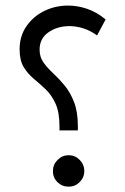

<svg xmlns="http://www.w3.org/2000/svg" viewBox="-20 -684 459 703"><path d="M51.8 -503.4Q51.8 -551.3 76.4 -587.4Q101.1 -623.5 141.6 -643.6Q182.1 -663.6 229.5 -663.6Q264.2 -663.6 299.3 -651.6Q334.5 -639.6 366.7 -612.8L335.4 -554.2Q311.5 -571.8 285.4 -580.1Q259.3 -588.4 234.4 -588.4Q190.4 -588.4 157.7 -565.9Q125 -543.5 125 -502Q125 -475.1 139.2 -455.3Q153.3 -435.5 174.3 -416Q195.3 -396.5 216.1 -371.6Q236.8 -346.7 251 -310.8Q265.1 -274.9 265.1 -221.7V-206.5H197.8V-221.7Q197.8 -273.4 183.1 -305.2Q168.5 -336.9 146.7 -357.4Q125 -377.9 103 -396.2Q81.1 -414.6 66.4 -439Q51.8 -463.4 51.8 -503.4ZM173.8 -57.6Q173.8 -81.5 190.9 -98.6Q208 -115.7 231.4 -115.7Q254.9 -115.7 271.7 -98.6Q288.6 -81.5 288.6 -57.6Q288.6 -34.2 271.7 -17.3Q254.9 -0.5 231.4 -0.5Q207.5 -0.5 190.7 -16.8Q173.8 -33.2 173.8 -57.6Z"/></svg>

Font: Vazirmatn RD Light
Style: Regular
Weight: 300
Designer: Saber Rastikerdar
Foundry: Saber Rastikerdar
Version: Version 32.102